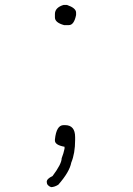

<svg xmlns="http://www.w3.org/2000/svg" viewBox="-20 -645 540 780"><path d="M238.3 -625H252Q289.1 -612.3 289.1 -593.8V-584Q280.8 -543 259.8 -543H240.2Q203.1 -553.2 203.1 -574.2V-587.9Q203.1 -614.3 238.3 -625ZM238.3 -136.7H244.1Q285.2 -136.7 285.2 -87.9V-76.2Q285.2 -22 269.5 15.6Q262.7 53.2 216.8 105.5Q200.7 115.2 187.5 115.2Q169.9 108.9 169.9 93.8Q169.9 81.1 193.4 70.3Q230.5 21 230.5 -2Q238.3 -22 242.2 -41V-48.8Q203.1 -55.7 203.1 -74.2V-78.1Q209 -136.7 238.3 -136.7Z"/></svg>

Font: CEF Fonts CJK Mono
Style: Regular
Weight: 400
Designer: PartyBoss (派对大魔王)
Version: Release 2.25